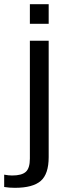

<svg xmlns="http://www.w3.org/2000/svg" viewBox="-100 -679 292 919"><path d="M133 -565H43V-659H133ZM-42 161Q4 161 23.5 143.5Q43 126 43 80V-484H133V73Q133 154 95 187Q57 220 -29 220Q-56 220 -80 216V157Q-59 161 -42 161Z"/></svg>

Font: Gamestation Display
Style: Regular
Weight: 400
Designer: Jonas Hecksher
Foundry: Jonas Hecksher, Playtypeª, e-types AS
Version: Version 1.003